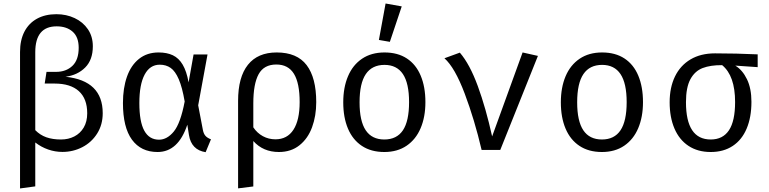

<svg xmlns="http://www.w3.org/2000/svg" viewBox="-20 -848 4348 1086"><path d="M561 -207.7Q561 -142.6 529.5 -92.6Q497.9 -42.6 445.6 -15.6Q393.3 11.3 333.3 11.3Q291.8 11.3 252.6 -2.3Q213.3 -15.9 179.5 -42.1V206.2L93.3 217.9V-553.8Q93.3 -620.5 117.9 -668.5Q142.6 -716.4 189 -742.1Q235.4 -767.7 299 -767.7Q355.4 -767.7 402.3 -745.6Q449.2 -723.6 477.2 -682.6Q505.1 -641.5 505.1 -586.2Q505.1 -509.7 462.1 -466.4Q419 -423.1 350.8 -413.8Q561 -391.8 561 -207.7ZM473.3 -207.2Q473.3 -289.7 425.9 -332.6Q378.5 -375.4 288.7 -375.4H232.8L243.1 -441.5H296.9Q353.8 -441.5 389.5 -475.4Q425.1 -509.2 425.1 -577.9Q425.1 -638.5 391 -668.7Q356.9 -699 300.5 -699Q179.5 -699 179.5 -552.8V-111.8Q206.7 -84.1 242.1 -71.5Q277.4 -59 325.1 -59Q366.7 -59 400.3 -76.2Q433.8 -93.3 453.6 -126.7Q473.3 -160 473.3 -207.2Z M1046.7 -382.1 1074.9 -540H1153.8L1101 -252.3L1127.7 -112.3Q1131.8 -91.3 1142.3 -79.5Q1152.8 -67.7 1173.3 -60L1143.1 12.8Q1062.1 0 1048.7 -84.6L1039.5 -142.6Q988.2 11.8 871.3 11.8Q777.4 11.8 726.4 -57.9Q675.4 -127.7 675.4 -265.1Q675.4 -349.7 698.2 -414.4Q721 -479 766.4 -515.1Q811.8 -551.3 876.9 -551.3Q924.1 -551.3 957.7 -535.4Q991.3 -519.5 1013.3 -482.3Q1035.4 -445.1 1046.7 -382.1ZM768.2 -265.1Q768.2 -159.5 796.2 -108.7Q824.1 -57.9 879.5 -57.9Q925.1 -57.9 963.1 -104.1Q1001 -150.3 1024.6 -273.8Q1010.8 -354.4 991 -400Q971.3 -445.6 945.4 -463.8Q919.5 -482.1 883.6 -482.1Q828.2 -482.1 798.2 -426.2Q768.2 -370.3 768.2 -265.1Z M1768.7 -270.3Q1768.7 -192.3 1745.1 -128.2Q1721.5 -64.1 1673.8 -26.2Q1626.2 11.8 1557.4 11.8Q1468.2 11.8 1412.8 -50.3V206.7L1326.7 217.4V-277.4Q1326.7 -411.8 1382.3 -481.5Q1437.9 -551.3 1545.1 -551.3Q1660 -551.3 1714.4 -479.7Q1768.7 -408.2 1768.7 -270.3ZM1412.8 -263.6V-127.7Q1434.4 -95.4 1466.9 -77.7Q1499.5 -60 1537.9 -60Q1604.6 -60 1639.7 -114.1Q1674.9 -168.2 1674.9 -270.8Q1674.9 -377.9 1642.6 -430.5Q1610.3 -483.1 1543.1 -483.1Q1472.8 -483.1 1442.8 -428.2Q1412.8 -373.3 1412.8 -263.6Z M2386.2 -270.3Q2386.2 -186.7 2359.2 -123.1Q2332.3 -59.5 2280 -23.8Q2227.7 11.8 2153.8 11.8Q2079 11.8 2026.9 -22.8Q1974.9 -57.4 1948.2 -120.5Q1921.5 -183.6 1921.5 -269.2Q1921.5 -353.3 1948.5 -416.9Q1975.4 -480.5 2027.9 -515.9Q2080.5 -551.3 2154.9 -551.3Q2229.7 -551.3 2281.5 -517.2Q2333.3 -483.1 2359.7 -419.7Q2386.2 -356.4 2386.2 -270.3ZM2013.8 -269.2Q2013.8 -163.1 2048.7 -111Q2083.6 -59 2153.8 -59Q2224.1 -59 2259 -111Q2293.8 -163.1 2293.8 -270.3Q2293.8 -376.9 2259 -429Q2224.1 -481 2154.9 -481Q2084.6 -481 2049.2 -429Q2013.8 -376.9 2013.8 -269.2ZM2123.1 -622.1 2161 -828.2 2252.3 -811.8 2185.1 -611.3Z M2704.1 0Q2664.1 -170.8 2608.5 -318.5Q2552.8 -466.2 2493.8 -518.5L2581 -550.3Q2636.9 -485.6 2682.6 -361Q2728.2 -236.4 2763.6 -76.4L2935.9 -551.3L3022.6 -531.8L2809.7 0Z M3616.9 -270.3Q3616.9 -186.7 3590 -123.1Q3563.1 -59.5 3510.8 -23.8Q3458.5 11.8 3384.6 11.8Q3309.7 11.8 3257.7 -22.8Q3205.6 -57.4 3179 -120.5Q3152.3 -183.6 3152.3 -269.2Q3152.3 -353.3 3179.2 -416.9Q3206.2 -480.5 3258.7 -515.9Q3311.3 -551.3 3385.6 -551.3Q3460.5 -551.3 3512.3 -517.2Q3564.1 -483.1 3590.5 -419.7Q3616.9 -356.4 3616.9 -270.3ZM3244.6 -269.2Q3244.6 -163.1 3279.5 -111Q3314.4 -59 3384.6 -59Q3454.9 -59 3489.7 -111Q3524.6 -163.1 3524.6 -270.3Q3524.6 -376.9 3489.7 -429Q3454.9 -481 3385.6 -481Q3315.4 -481 3280 -429Q3244.6 -376.9 3244.6 -269.2Z M4265.6 -468.2 4139 -476.9Q4180 -451.8 4205.1 -399.7Q4230.3 -347.7 4230.3 -272.3Q4230.3 -184.6 4203.3 -120.8Q4176.4 -56.9 4124.6 -22.6Q4072.8 11.8 4000 11.8Q3926.7 11.8 3874.4 -22.8Q3822.1 -57.4 3794.9 -121Q3767.7 -184.6 3767.7 -269.7Q3767.7 -353.3 3797.9 -415.6Q3828.2 -477.9 3885.9 -512.1Q3943.6 -546.2 4024.1 -546.2Q4142.6 -546.2 4265.6 -540.5ZM4137.9 -270.8Q4137.9 -419.5 4064.6 -479.5Q3998.5 -480 3954.4 -463.1Q3910.3 -446.2 3885.1 -400Q3860 -353.8 3860 -269.7Q3860 -59 4000 -59Q4068.7 -59 4103.3 -111.3Q4137.9 -163.6 4137.9 -270.8Z"/></svg>

Font: Fira Code
Style: Regular
Weight: 400
Designer: Carrois Corporate, Edenspiekermann AG, Nikita Prokopov
Foundry: Carrois Corporate, Edenspiekermann AG, Nikita Prokopov
Version: Version 5.002